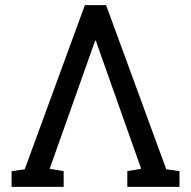

<svg xmlns="http://www.w3.org/2000/svg" viewBox="-20 -731 748 751"><path d="M25.4 0V-61.5L76.7 -68.8L312 -710.9H395L630.4 -68.8L682.1 -61.5V0H478V-61.5L532.2 -70.8L368.2 -533.7L355 -571.8H352.1L337.4 -530.3L174.3 -70.8L229 -61.5V0Z"/></svg>

Font: Roboto Slab LO
Style: Regular
Weight: 400
Designer: Google
Version: Version 2.000